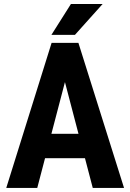

<svg xmlns="http://www.w3.org/2000/svg" viewBox="-20 -921 637 941"><path d="M231.9 -265.1H364.7L298.3 -518.6ZM396.5 -145.5H200.7L162.6 0H10.7L232.9 -710.9H364.3L587.9 0H434.6ZM327.6 -901.4H482.9L347.2 -750H231.9Z"/></svg>

Font: MAUL Condensed Bold
Style: Condensed Bold
Weight: 700
Designer: MAUL
Version: Version 1.0; 2020; ttfautohint (v1.8.3)